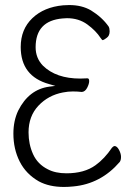

<svg xmlns="http://www.w3.org/2000/svg" viewBox="-20 -727 540 760"><path d="M326 -417Q333 -417 333 -406Q333 -395 325 -379.5Q317 -364 304 -363Q287 -365 268 -365Q249 -365 229 -361Q171 -350 132 -308.5Q93 -267 93 -203Q93 -156 111 -116.5Q129 -77 169 -57Q199 -41 243 -41Q314 -41 358 -73Q394 -99 423 -142Q428 -148 433 -149Q443 -149 451 -134Q459 -119 459 -106Q459 -93 454 -86Q379 1 270 11Q251 13 233 13Q175 13 134 -9Q83 -38 58 -87.5Q33 -137 33 -198Q33 -249 52 -289Q94 -373 175 -384L199 -387L175 -394Q62 -425 62 -541Q62 -611 108 -655Q154 -699 230 -706Q242 -707 254 -707Q304 -707 340 -686Q384 -659 410 -622Q414 -615 414 -603Q414 -585 402 -577Q393 -570 387 -568Q384 -568 378 -577Q360 -605 326 -630Q292 -655 245 -655Q236 -655 228 -654Q121 -645 121 -540Q121 -497 150 -467Q202 -416 298 -416Z"/></svg>

Font: Moon Stars Kai HW Light
Style: Regular
Weight: 300
Designer: GuiWonder
Version: Version 1.101